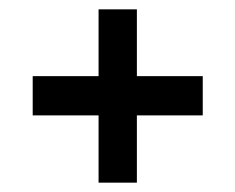

<svg xmlns="http://www.w3.org/2000/svg" viewBox="-20 -432 504 411"><path d="M191 -412V-269H50V-185H191V-41H273V-185H414V-269H273V-412Z"/></svg>

Font: Cambay Devanagari
Style: Bold Italic
Weight: 700
Designer: Pooja Saxena
Foundry: Pooja Saxena
Version: Version 1.005;PS 001.005;hotconv 1.0.70;makeotf.lib2.5.58329